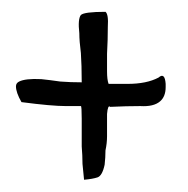

<svg xmlns="http://www.w3.org/2000/svg" viewBox="-20 -520 313 320"><path d="M154.4 -245.5C155.3 -253.4 155.8 -261.4 155.8 -269.3C157.5 -277.2 158.4 -285.1 158.4 -293V-330C159.3 -340.6 161 -344.5 163.7 -341.9C182.2 -342.8 198.9 -343.2 213.8 -343.2C228.8 -342.3 239.8 -345 246.8 -351.1C253 -356.4 256.1 -364.3 256.1 -374.9V-380.2C255.2 -393.4 251.2 -396.9 244.2 -390.7C231 -383.7 213.8 -380.2 192.7 -380.2H161C159.3 -384.6 158.4 -391.6 158.4 -401.3V-430.3C159.3 -446.2 159.7 -461.1 159.7 -475.2C160.6 -489.3 159.3 -497.6 155.8 -500.3C132 -500.3 118.4 -498.5 114.8 -495C111.3 -490.6 110.4 -480.5 112.2 -464.6C112.2 -455.8 113.1 -444.8 114.8 -431.6C115.7 -418.4 116.2 -402.2 116.2 -382.8C103.8 -382.8 92 -383.2 80.5 -384.1C68.2 -385.9 57.6 -387.2 48.8 -388.1C31.2 -389 18.9 -387.6 11.9 -384.1C8.4 -382.4 6.6 -379.7 6.6 -376.2C6.6 -369.2 9.7 -360.4 15.8 -349.8C49.3 -345.4 73.9 -343.2 89.8 -343.2H114.8C115.7 -343.2 116.2 -336.2 116.2 -322.1V-275.9C117 -266.2 117.5 -256.5 117.5 -246.8L120.1 -220.4C129.8 -221.3 137.3 -222.6 142.6 -224.4C147.8 -226.2 151.8 -233.2 154.4 -245.5Z"/></svg>

Font: Impossible
Style: Reguler
Weight: 400
Designer: Ahsan Design
Foundry: Designer
Version: Version 3.16.0